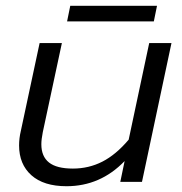

<svg xmlns="http://www.w3.org/2000/svg" viewBox="-20 -629 631 664"><path d="M223 -609H523L512 -555H212ZM46 -126Q46 -151 52 -176L117 -480H194L128 -172Q123 -147 123 -130Q123 -88 149.5 -67Q176 -46 232 -46Q287 -46 334 -70Q381 -94 425 -146L496 -480H573L471 0H396L411 -72Q327 15 210 15Q131 15 88.5 -23Q46 -61 46 -126Z"/></svg>

Font: Prompt Light
Style: Italic
Weight: 300
Italic angle: -12°
Designer: Katatrad Team
Foundry: CadsonDemak
Version: Version 1.000